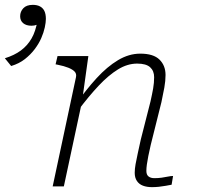

<svg xmlns="http://www.w3.org/2000/svg" viewBox="-184 -768 812 791"><path d="M33 0H79L157 -364V-372L180 -537H53L45 -503L55 -501Q80 -496 97.5 -489Q115 -482 123.5 -473Q132 -464 129 -450ZM437 -171 481 -347Q488 -379 493 -407Q498 -435 498 -459Q498 -498 473 -522.5Q448 -547 394 -547Q347 -547 302 -520Q257 -493 214 -446Q171 -399 128 -338L137 -312Q182 -372 222.5 -415Q263 -458 302 -482Q341 -506 381 -506Q418 -506 434.5 -491Q451 -476 451 -450Q451 -427 447 -404Q443 -381 436 -350L396 -193Q389 -161 383.5 -136Q378 -111 374.5 -91.5Q371 -72 371 -56Q371 -36 380 -22.5Q389 -9 405 -3Q421 3 442 3Q456 3 470.5 1.5Q485 0 498.5 -2.5Q512 -5 523 -7L529 -43Q520 -43 508 -40.5Q496 -38 482 -36Q468 -34 452 -34Q437 -34 428 -41Q419 -48 419 -64Q419 -75 421 -90Q423 -105 427 -125Q431 -145 437 -171ZM5 -690Q5 -676 0.5 -655Q-4 -634 -14 -611Q-24 -588 -41 -565.5Q-58 -543 -81.5 -524.5Q-105 -506 -138 -496L-164 -528Q-125 -540 -98 -560Q-71 -580 -54 -609.5Q-37 -639 -30 -682L-17 -678Q-23 -670 -32.5 -666Q-42 -662 -54 -662Q-76 -662 -88.5 -672.5Q-101 -683 -101 -701Q-101 -720 -88 -734Q-75 -748 -49 -748Q-31 -748 -19 -741.5Q-7 -735 -1 -722.5Q5 -710 5 -690Z"/></svg>

Font: Roboto Serif 20pt Thin
Style: Italic
Weight: 250
Italic angle: -10°
Version: Version 1.007